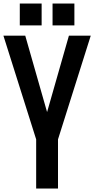

<svg xmlns="http://www.w3.org/2000/svg" viewBox="-21 -1079 540 1099"><path d="M92.3 -1058.6H217.3V-933.6H92.3ZM279.8 -1058.6H404.8V-933.6H279.8ZM186 0V-281.2L-1.5 -875H123.5L248.5 -437.5L373.5 -875H498.5L311 -281.2V0Z"/></svg>

Font: Oswald
Style: Stencbab
Weight: 400
Designer: Mathieu Le Lay
Foundry: Mathieu Le Lay
Version: Version 1.000